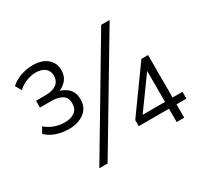

<svg xmlns="http://www.w3.org/2000/svg" viewBox="-148 -914 1184 1123"><g transform="rotate(-30 444.0 -352.5)"><path d="M186 -279Q140 -279 100 -293Q60 -307 34 -333L56 -372Q80 -350 113.5 -337.5Q147 -325 184 -325Q224 -325 250 -343Q276 -361 276 -401Q276 -440 249 -456.5Q222 -473 176 -473H100V-519H166Q211 -519 237.5 -538Q264 -557 264 -595Q264 -627 241.5 -645Q219 -663 180 -663Q148 -663 115.5 -650Q83 -637 59 -614L36 -655Q63 -680 102.5 -694.5Q142 -709 186 -709Q247 -709 282.5 -679.5Q318 -650 318 -600Q318 -559 294 -532.5Q270 -506 236 -496V-503Q278 -495 304 -468.5Q330 -442 330 -397Q330 -340 289 -309.5Q248 -279 186 -279ZM279 8H223L652 -713H709ZM750 0V-90H546V-131L756 -423H801V-136H868V-90H801V0ZM750 -136V-359H760L588 -121V-136Z"/></g></svg>

Font: Mulish ExtraLight Light
Style: Regular
Weight: 300
Version: Version 3.603